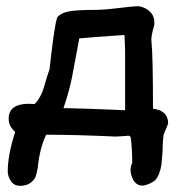

<svg xmlns="http://www.w3.org/2000/svg" viewBox="-20 -444 593 620"><path d="M45 156Q25 156 15 140.5Q5 125 5 109Q5 57 29 -18Q8 -36 8 -61Q8 -115 92 -108Q101 -117 107.5 -128.5Q114 -140 117.5 -149.5Q121 -159 127.5 -181.5Q134 -204 140 -220Q141 -229 145.5 -268Q150 -307 155 -340.5Q160 -374 165 -388Q176 -402 201.5 -407Q227 -412 283 -412Q315 -412 363 -418Q411 -424 428 -424Q452 -420 466.5 -404Q481 -388 478 -362Q467 -326 469 -312Q474 -265 474 -93Q523 -87 523 -45L508 -8Q505 19 505 43Q503 73 501.5 86Q500 99 494 116Q488 133 476.5 141.5Q465 150 445 155Q419 158 407.5 131Q396 104 407 82Q407 35 402 0Q400 -8 388 -5L354 -3Q222 -9 129 -9Q108 35 102 97Q99 114 95.5 125Q92 136 79 146Q66 156 45 156ZM185 -95Q275 -93 362 -89L384 -88V-279Q384 -290 383 -307.5Q382 -325 382 -331Q374 -330 346 -328.5Q318 -327 288 -324.5Q258 -322 236 -320Q230 -288 222.5 -247.5Q215 -207 212 -192Q209 -177 202.5 -152Q196 -127 185 -95Z"/></svg>

Font: Excalifont
Style: Regular
Weight: 400
Designer: Your Own Font Foundry (Virgil); Ján Filípek / DizajnDesign (Excalifont, modifications)
Foundry: Your Own Font Foundry (Virgil); Ján Filípek / DizajnDesign (Excalifont, modifications)
Version: Version 1.000;Glyphs 3.2 (3227)